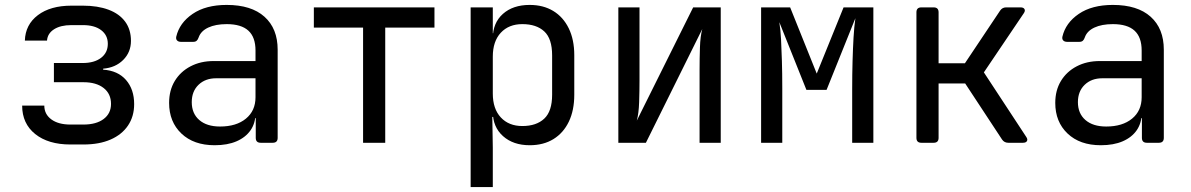

<svg xmlns="http://www.w3.org/2000/svg" viewBox="-20 -580 4840 780"><path d="M266 7Q176 7 123 -35.5Q70 -78 70 -151H160Q160 -116 188.5 -95Q217 -74 266 -74H319Q371 -74 401 -96.5Q431 -119 431 -158Q431 -199 401 -222.5Q371 -246 319 -246H199V-324H316Q363 -324 390.5 -345Q418 -366 418 -402Q418 -437 391 -457.5Q364 -478 317 -478H270Q226 -478 199.5 -461Q173 -444 171 -415H81Q83 -480 134 -518.5Q185 -557 270 -557H317Q377 -557 421 -540.5Q465 -524 488.5 -492Q512 -460 512 -414Q512 -368 480.5 -336.5Q449 -305 399 -301V-297Q459 -293 492 -255Q525 -217 525 -157Q525 -107 500 -70Q475 -33 429 -13Q383 7 319 7Z M852 10Q767 10 717 -37.5Q667 -85 667 -162Q667 -213 690 -251Q713 -289 754 -310.5Q795 -332 848 -332H1018V-375Q1018 -429 989 -455.5Q960 -482 901 -482Q856 -482 826 -468Q796 -454 787 -428Q784 -419 779 -414.5Q774 -410 765 -410H715Q705 -410 699.5 -415.5Q694 -421 696 -431Q709 -487 762.5 -523.5Q816 -560 901 -560Q1001 -560 1054.5 -512Q1108 -464 1108 -378V-20Q1108 0 1088 0H1039Q1019 0 1019 -20V-100H1004L1018 -120Q1018 -80 998 -51Q978 -22 941 -6Q904 10 852 10ZM874 -66Q940 -66 979 -98Q1018 -130 1018 -185V-262H858Q814 -262 786.5 -235.5Q759 -209 759 -165Q759 -119 789.5 -92.5Q820 -66 874 -66Z M1455 0V-468H1255V-550H1745V-468H1545V0Z M1892 180V-550H1982V-445H2000L1982 -424Q1982 -487 2023 -523.5Q2064 -560 2132 -560Q2187 -560 2227.5 -535.5Q2268 -511 2290.5 -465Q2313 -419 2313 -356V-195Q2313 -132 2291 -86Q2269 -40 2228.5 -15Q2188 10 2132 10Q2065 10 2023.5 -27Q1982 -64 1982 -126L2000 -105H1980L1982 20V180ZM2102 -68Q2159 -68 2191 -98Q2223 -128 2223 -195V-355Q2223 -423 2191 -452.5Q2159 -482 2102 -482Q2047 -482 2014.5 -447Q1982 -412 1982 -350V-200Q1982 -138 2014.5 -103Q2047 -68 2102 -68Z M2492 0V-550H2578V-254Q2578 -211 2576.5 -165Q2575 -119 2567 -90L2796 -550H2908V0H2822V-297Q2822 -341 2823.5 -387Q2825 -433 2833 -462L2604 0Z M3072 0V-550H3190L3298 -281L3407 -550H3528V0H3442V-85Q3442 -156 3442 -217.5Q3442 -279 3443.5 -331.5Q3445 -384 3447.5 -427.5Q3450 -471 3455 -506L3338 -215H3256L3146 -490Q3151 -459 3153 -420Q3155 -381 3156.5 -332Q3158 -283 3158 -221.5Q3158 -160 3158 -85V0Z M3723 0Q3703 0 3703 -20V-530Q3703 -550 3723 -550H3773Q3793 -550 3793 -530V-323H3900L4043 -537Q4052 -550 4067 -550H4126Q4138 -550 4142 -543Q4146 -536 4139 -526L3977 -286L4149 -24Q4156 -14 4152 -7Q4148 0 4136 0H4076Q4060 0 4051 -13L3901 -241H3793V-20Q3793 0 3773 0Z M4452 10Q4367 10 4317 -37.5Q4267 -85 4267 -162Q4267 -213 4290 -251Q4313 -289 4354 -310.5Q4395 -332 4448 -332H4618V-375Q4618 -429 4589 -455.5Q4560 -482 4501 -482Q4456 -482 4426 -468Q4396 -454 4387 -428Q4384 -419 4379 -414.5Q4374 -410 4365 -410H4315Q4305 -410 4299.5 -415.5Q4294 -421 4296 -431Q4309 -487 4362.5 -523.5Q4416 -560 4501 -560Q4601 -560 4654.5 -512Q4708 -464 4708 -378V-20Q4708 0 4688 0H4639Q4619 0 4619 -20V-100H4604L4618 -120Q4618 -80 4598 -51Q4578 -22 4541 -6Q4504 10 4452 10ZM4474 -66Q4540 -66 4579 -98Q4618 -130 4618 -185V-262H4458Q4414 -262 4386.5 -235.5Q4359 -209 4359 -165Q4359 -119 4389.5 -92.5Q4420 -66 4474 -66Z"/></svg>

Font: Pitagon Sans Mono
Style: Regular
Weight: 400
Monospace: yes
Designer: Travis Tran
Foundry: Pitagon
Version: Version 1.001;gftools[0.9.26]